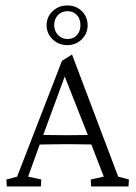

<svg xmlns="http://www.w3.org/2000/svg" viewBox="-20 -670 487 690"><path d="M4.4 0 2.9 -24.9 41.5 -35.2 202.6 -451.2 238.8 -474.1 404.8 -35.2 443.4 -24.9 441.9 0H307.6L306.2 -24.9L353 -35.2L305.2 -158.7L296.9 -181.6L207.5 -408.2L224.1 -426.3L133.8 -180.7L125 -157.2L81.1 -35.2L128.4 -24.9L127 0ZM106.9 -150.4V-186Q122.1 -185.5 151.1 -184.8Q180.2 -184.1 220.7 -184.1Q260.7 -184.1 289.8 -184.8Q318.8 -185.5 333 -186V-150.4Q300.3 -150.9 271.2 -151.4Q242.2 -151.9 220.7 -151.9Q200.2 -151.9 171.9 -151.4Q143.6 -150.9 106.9 -150.4ZM222.2 -507.8Q190.9 -507.8 169.2 -528.6Q147.5 -549.3 147.5 -579.1Q147.5 -609.4 169.2 -629.9Q190.9 -650.4 222.2 -650.4Q253.4 -650.4 274.2 -629.9Q294.9 -609.4 294.9 -579.1Q294.9 -549.3 273.7 -528.6Q252.4 -507.8 222.2 -507.8ZM222.7 -529.8Q243.2 -529.8 256.1 -543.5Q269 -557.1 269 -579.6Q269 -602.5 256.1 -616.2Q243.2 -629.9 222.7 -629.9Q202.1 -629.9 188.5 -616Q174.8 -602.1 174.8 -579.6Q174.8 -558.6 188.5 -544.2Q202.1 -529.8 222.7 -529.8Z"/></svg>

Font: Lateef ExtraLight
Style: Regular
Weight: 200
Designer: SIL International
Foundry: SIL International
Version: Version 4.200